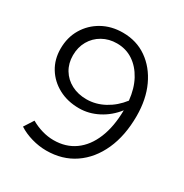

<svg xmlns="http://www.w3.org/2000/svg" viewBox="-167 -843 945 985"><g transform="rotate(30 306.0 -350.5)"><path d="M281 -711Q362 -711 423.5 -668Q485 -625 520 -549.5Q555 -474 555 -375Q555 -259 516 -172.5Q477 -86 406.5 -38Q336 10 241 10Q198 10 154.5 -2.5Q111 -15 77 -37L113 -93Q144 -75 178.5 -65Q213 -55 247 -55Q319 -55 371.5 -92.5Q424 -130 453 -200.5Q482 -271 483 -368Q444 -318 390 -290Q336 -262 278 -262Q210 -262 157 -290.5Q104 -319 74 -368Q44 -417 44 -480Q44 -547 75 -599Q106 -651 159.5 -681Q213 -711 281 -711ZM288 -321Q343 -321 393.5 -348.5Q444 -376 481 -424Q474 -492 447 -542Q420 -592 378 -620Q336 -648 282 -648Q235 -648 197 -626.5Q159 -605 137.5 -567.5Q116 -530 116 -482Q116 -435 138 -398.5Q160 -362 199 -341.5Q238 -321 288 -321Z"/></g></svg>

Font: Red Hat Display Variable
Style: Regular
Weight: 400
Designer: Pentagram, MCKL
Foundry: Pentagram, MCKL
Version: Version 1.021